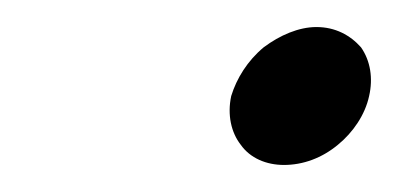

<svg xmlns="http://www.w3.org/2000/svg" viewBox="-20 -338 294 142"><path d="M253 -267C256 -280 254 -293 247 -303C239 -312 228 -318 214 -318C201 -318 187 -312 175 -303C163 -293 155 -280 151 -267C148 -253 151 -240 158 -231C165 -221 177 -216 190 -216C204 -216 218 -221 230 -231C241 -240 250 -253 253 -267Z"/></svg>

Font: Nupuram Medium Oblique
Style: Regular
Weight: 500
Designer: Santhosh Thottingal (santhosh.thottingal@gmail.com)
Foundry: SMC
Version: Version 1.000